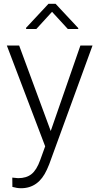

<svg xmlns="http://www.w3.org/2000/svg" viewBox="-20 -765 515 998"><path d="M243.7 -84 397.9 -528.3H460.9L235.4 89.8L223.6 117.2Q180.2 213.4 89.4 213.4Q68.4 213.4 44.4 206.5L43.9 158.2L74.2 161.1Q117.2 161.1 143.8 139.9Q170.4 118.7 189 66.9L214.8 -4.4L15.6 -528.3H79.6ZM386.7 -619.1V-614.3H332.5L250.5 -703.6L168.9 -614.3H115.7V-620.6L231.9 -745.1H269Z"/></svg>

Font: RobotoInd Light
Style: Regular
Weight: 300
Designer: Google
Version: Version 2.001151; 2014